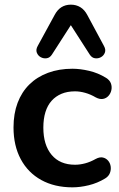

<svg xmlns="http://www.w3.org/2000/svg" viewBox="-20 -794 512 824"><path d="M291 10Q214 10 157 -21.5Q100 -53 69 -111Q38 -169 38 -247Q38 -306 55.5 -352.5Q73 -399 106 -431.5Q139 -464 186 -481.5Q233 -499 291 -499Q324 -499 362.5 -490Q401 -481 435 -460Q451 -450 456 -436Q461 -422 458 -407.5Q455 -393 445.5 -382.5Q436 -372 422 -369.5Q408 -367 391 -376Q369 -389 346 -395.5Q323 -402 302 -402Q269 -402 244 -391.5Q219 -381 201.5 -361.5Q184 -342 175 -313Q166 -284 166 -246Q166 -172 201.5 -129.5Q237 -87 302 -87Q323 -87 345.5 -93Q368 -99 391 -112Q408 -121 421.5 -118Q435 -115 444 -104.5Q453 -94 455 -79.5Q457 -65 451.5 -51Q446 -37 431 -28Q398 -8 361 1Q324 10 291 10ZM426 -597Q435 -581 430 -568Q425 -555 413 -548.5Q401 -542 387.5 -544Q374 -546 365 -560L284 -686L203 -560Q194 -546 180.5 -544Q167 -542 155 -548.5Q143 -555 138 -568Q133 -581 142 -597L214 -729Q226 -752 243.5 -763Q261 -774 284 -774Q307 -774 325 -763Q343 -752 355 -729Z"/></svg>

Font: Nunito ExtraLight
Style: Bold
Weight: 700
Version: Version 3.602